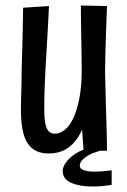

<svg xmlns="http://www.w3.org/2000/svg" viewBox="-20 -548 462 698"><path d="M158 10Q119 10 96.5 -9Q74 -28 65 -63.5Q56 -99 56 -148Q56 -160 56.5 -183.5Q57 -207 58 -239Q59 -271 59 -308Q60 -343 61 -374.5Q62 -406 62.5 -433.5Q63 -461 63.5 -483Q64 -505 64 -520L158 -526Q157 -501 155.5 -474.5Q154 -448 152.5 -419.5Q151 -391 149 -359.5Q147 -328 145 -290Q144 -266 143 -244.5Q142 -223 141.5 -204.5Q141 -186 141 -170.5Q141 -155 141 -145Q141 -119 144.5 -100Q148 -81 156.5 -71.5Q165 -62 179 -62Q198 -62 215.5 -76Q233 -90 246.5 -118.5Q260 -147 268.5 -190.5Q277 -234 277 -292L315 -297Q314 -247 309 -201Q304 -155 293 -116.5Q282 -78 264 -49.5Q246 -21 219.5 -5.5Q193 10 158 10ZM284 0 276 -108Q277 -155 277 -201Q277 -247 277 -292Q277 -318 276.5 -348.5Q276 -379 275.5 -410.5Q275 -442 274.5 -472Q274 -502 274 -528L369 -526Q368 -500 367 -472.5Q366 -445 365 -418.5Q364 -392 363.5 -367Q363 -342 362.5 -320.5Q362 -299 362 -283Q363 -256 363.5 -225Q364 -194 365 -161.5Q366 -129 367 -98.5Q368 -68 368.5 -43Q369 -18 369 0ZM315 130Q269 130 238.5 116.5Q208 103 208 74Q208 58 220.5 41.5Q233 25 253.5 11.5Q274 -2 297 -8L353 -2Q337 1 317.5 9Q298 17 284 29Q270 41 270 54Q270 66 285.5 71Q301 76 322 76Q336 76 355.5 74.5Q375 73 386 71V124Q368 127 350.5 128.5Q333 130 315 130Z"/></svg>

Font: Truculenta SemiBold
Style: Regular
Weight: 600
Version: Version 1.002